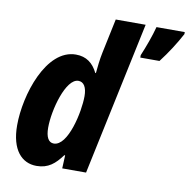

<svg xmlns="http://www.w3.org/2000/svg" viewBox="-84 -843 925 936"><g transform="rotate(10 378.0 -375.0)"><path d="M564 -598H659C696 -646 730 -699 756 -748V-758H616C604 -712 583 -655 564 -610ZM221 -112C195 -112 181 -137 181 -184C181 -272 225 -434 287 -434C314 -434 329 -409 329 -365C329 -286 291 -112 221 -112ZM157 10C215 10 248 -19 282 -65H286L283 0H401L562 -760H414L378 -589C371 -557 366 -509 364 -486H361C338 -532 305 -558 253 -558C106 -558 30 -320 30 -169C30 -47 84 10 157 10Z"/></g></svg>

Font: Noto Sans Display SemiCondensed Extra
Style: Italic
Weight: 800
Width: 4
Italic angle: -12°
Designer: Monotype Design Team
Foundry: Monotype Imaging Inc.
Version: Version 1.900